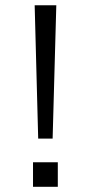

<svg xmlns="http://www.w3.org/2000/svg" viewBox="-20 -721 351 741"><path d="M127.4 -186H183.1L197.3 -700.7H113.8ZM107.4 0H203.1V-94.7H107.4Z"/></svg>

Font: HK Grotesk
Style: Regular
Weight: 400
Designer: Alfredo Marco Pradil and Stefan Peev
Foundry: Hanken Design Co.
Version: Version 1.045;PS 001.045;hotconv 1.0.88;makeotf.lib2.5.64775